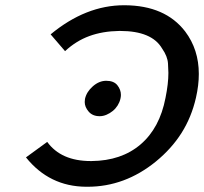

<svg xmlns="http://www.w3.org/2000/svg" viewBox="-20 -710 778 732"><path d="M456 -690Q610 -689 686 -590Q738 -521 738 -428Q738 -385 727 -337Q710 -263 672 -203Q634 -143 574 -94Q456 2 314 2Q311 2 308 2Q168 1 79 -110L160 -169Q213 -96 326 -96Q327 -96 329 -96Q443 -97 516 -159.5Q589 -222 611 -337Q622 -391 622 -432Q622 -440 620.5 -467.5Q619 -495 598 -525Q559 -592 438 -592Q436 -592 434 -592Q371 -591 320.5 -572.5Q270 -554 228 -515L173 -579Q307 -690 453 -690Q455 -690 456 -690ZM304 -333Q310 -360 334 -381Q358 -402 385 -402Q414 -402 427.5 -385Q441 -368 441 -348Q441 -341 439 -333Q436 -320 428.5 -308Q421 -296 410 -287Q399 -278 386 -272.5Q373 -267 360 -267Q333 -267 318 -284.5Q303 -302 303 -321Q303 -327 304 -333Z"/></svg>

Font: New Athena Unicode
Style: Bold Italic
Weight: 700
Designer: J. Rusten 1997; rev. by R. Hancock 2001, 2002, rev. by D. Mastronarde 2002-2021
Foundry: Society for Classical Studies (formerly American Philological Association)
Version: Version 5.008